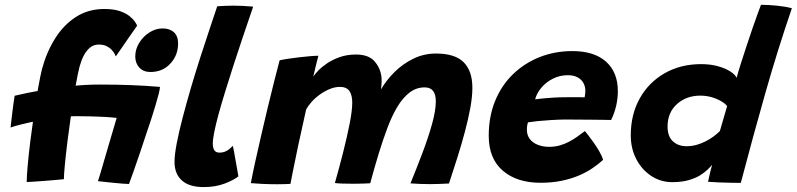

<svg xmlns="http://www.w3.org/2000/svg" viewBox="-20 -740 3237 780"><path d="M591.5 -447.5Q562.5 -447.5 546 -465.5Q529.5 -483.5 529.5 -510.5Q529.5 -540 545.5 -566Q561.5 -592 587 -608.2Q612.5 -624.5 640.5 -624.5Q669.5 -624.5 686.5 -609Q703.5 -593.5 703.5 -563.5Q703.5 -515.5 672 -481.5Q640.5 -447.5 591.5 -447.5ZM88.5 -0.5Q88.5 -23 92.5 -68Q96.5 -113 103.5 -169Q110.5 -225 118.8 -281.8Q127 -338.5 135.5 -385.8Q144 -433 150.5 -459Q169 -528 203.5 -583.2Q238 -638.5 288.2 -671Q338.5 -703.5 404 -703.5Q441.5 -703.5 466.5 -695Q491.5 -686.5 506.5 -674.2Q521.5 -662 528.5 -651.2Q535.5 -640.5 537 -635.5Q532 -629 519.8 -611Q507.5 -593 492.5 -571.8Q477.5 -550.5 465.8 -533Q454 -515.5 450.5 -511Q449.5 -514 445.5 -521.5Q441.5 -529 433.5 -537.8Q425.5 -546.5 412.5 -552.8Q399.5 -559 381.5 -559Q360.5 -559 345.5 -546.5Q330.5 -534 320.2 -514Q310 -494 303.5 -470.5Q296 -441.5 287.2 -391.8Q278.5 -342 270 -283.5Q261.5 -225 254.5 -169Q247.5 -113 243.5 -70.8Q239.5 -28.5 239.5 -12Q229 -11 207.5 -9Q186 -7 161.5 -5.2Q137 -3.5 116.8 -2Q96.5 -0.5 88.5 -0.5ZM383 -396.5Q456 -396.5 513.2 -394.2Q570.5 -392 630 -387Q629.5 -377 624 -355.8Q618.5 -334.5 610.5 -308Q602.5 -281.5 594 -255Q585.5 -228.5 578.5 -209Q564 -164.5 549.2 -121Q534.5 -77.5 522.5 -43.5Q510.5 -9.5 504 7.5Q495.5 7.5 477.5 6Q459.5 4.5 439 2.5Q418.5 0.5 401.5 -1.5Q384.5 -3.5 378 -4Q382 -16 390 -43Q398 -70 408.5 -106.5Q419 -143 431 -183.2Q443 -223.5 454 -261Q432 -263.5 405.8 -265Q379.5 -266.5 351 -267.2Q322.5 -268 292 -268Q257.5 -268 217.2 -262.8Q177 -257.5 138.2 -250.2Q99.5 -243 68.8 -235.2Q38 -227.5 23 -222Q23.5 -228.5 25.5 -244.8Q27.5 -261 29.8 -280.8Q32 -300.5 34.8 -319.8Q37.5 -339 39.5 -351Q87.5 -362.5 145.5 -372.8Q203.5 -383 265 -389.8Q326.5 -396.5 383 -396.5Z M948.5 -23.5Q930 -8.5 892.5 5.8Q855 20 808 20Q748.5 20 718.8 -7Q689 -34 689 -82Q689 -111.5 698 -158Q707 -204.5 722 -262Q737 -319.5 755.2 -381.8Q773.5 -444 793.2 -505.2Q813 -566.5 831 -620.5Q849 -674.5 862.5 -714.5Q899 -717 929 -717Q948.5 -717 967.2 -716Q986 -715 1008.5 -713Q986.5 -649 966 -588Q945.5 -527 927.2 -470.5Q909 -414 893.8 -364.5Q878.5 -315 867.5 -274.5Q856.5 -234 850.5 -204Q844.5 -174 844.5 -157Q844.5 -140 850.5 -130Q856.5 -120 871.5 -120Q889 -120 902 -127.8Q915 -135.5 925.5 -147.5Q927.5 -141.5 930.8 -123.8Q934 -106 937.8 -84.2Q941.5 -62.5 944.8 -45.2Q948 -28 948.5 -23.5Z M999 4Q1005 -28.5 1016 -79Q1027 -129.5 1040.8 -188.8Q1054.5 -248 1068.5 -306.5Q1082.5 -365 1095.2 -414.8Q1108 -464.5 1116 -495Q1128.5 -498 1149.8 -501.2Q1171 -504.5 1194.8 -507.2Q1218.5 -510 1239.8 -511.8Q1261 -513.5 1273.5 -513.5Q1271.5 -505.5 1268.2 -493.2Q1265 -481 1262 -468.2Q1259 -455.5 1256.5 -445Q1254 -434.5 1252.5 -428.5Q1258.5 -438 1272.8 -453Q1287 -468 1309.2 -483Q1331.5 -498 1360.8 -508.2Q1390 -518.5 1426 -518.5Q1477 -518.5 1501 -491.5Q1525 -464.5 1529.5 -428.5Q1531 -416 1530.2 -402.8Q1529.5 -389.5 1528 -377Q1549 -413.5 1582.2 -446.8Q1615.5 -480 1658.5 -501.2Q1701.5 -522.5 1751.5 -522.5Q1828.5 -522.5 1863.8 -487Q1899 -451.5 1899 -383.5Q1899 -347.5 1890.8 -302.2Q1882.5 -257 1869 -206Q1855.5 -155 1838.5 -101.2Q1821.5 -47.5 1804 5.5Q1785.5 6.5 1765.8 7.2Q1746 8 1727 8Q1707 8 1687 7.2Q1667 6.5 1647.5 5Q1671 -52.5 1695 -115.5Q1719 -178.5 1734.8 -234.8Q1750.5 -291 1750.5 -328Q1750.5 -385 1705.5 -385Q1671 -385 1643.8 -364Q1616.5 -343 1594.2 -306Q1572 -269 1553.8 -220.2Q1535.5 -171.5 1518.5 -116Q1510 -88 1501.2 -57.5Q1492.5 -27 1484 4.5Q1473.5 5 1455.2 5.8Q1437 6.5 1417 6.5Q1393.5 6.5 1371.5 5.8Q1349.5 5 1340.5 3.5Q1358 -58 1374 -121.2Q1390 -184.5 1400.5 -237.8Q1411 -291 1411 -322.5Q1411 -354.5 1399.2 -370.8Q1387.5 -387 1360.5 -387Q1341 -387 1320 -378.5Q1299 -370 1279.8 -356.2Q1260.5 -342.5 1246 -326.2Q1231.5 -310 1223.5 -294.5Q1205.5 -215 1191.5 -149.2Q1177.5 -83.5 1169.5 -42.2Q1161.5 -1 1160 7Q1154.5 7.5 1137 8Q1119.5 8.5 1106.5 8.5Q1074.5 8.5 1043.8 7Q1013 5.5 999 4Z M2430 -90.5Q2411.5 -73.5 2387 -56.8Q2362.5 -40 2331.2 -26.8Q2300 -13.5 2261 -5.5Q2222 2.5 2175.5 2.5Q2080 2.5 2022.8 -46.5Q1965.5 -95.5 1965.5 -188.5Q1965.5 -267 1991.5 -330.2Q2017.5 -393.5 2064 -438.5Q2110.5 -483.5 2172.2 -508Q2234 -532.5 2305.5 -532.5Q2394 -532.5 2442 -489.5Q2490 -446.5 2490 -369.5Q2490 -340 2483 -309.5Q2476 -279 2462.5 -252.5Q2456 -253 2431.2 -253.2Q2406.5 -253.5 2375.2 -253.8Q2344 -254 2316 -254.2Q2288 -254.5 2274.5 -254.5Q2246.5 -254 2217.5 -252.2Q2188.5 -250.5 2164.2 -248Q2140 -245.5 2125 -243Q2120.5 -231 2120.5 -212.5Q2120.5 -191 2132.2 -175.5Q2144 -160 2164.5 -151.8Q2185 -143.5 2211 -143.5Q2234 -143.5 2254.2 -149.2Q2274.5 -155 2292.2 -164.5Q2310 -174 2325.8 -185.2Q2341.5 -196.5 2356 -207.5Q2358.5 -205 2368.5 -192.2Q2378.5 -179.5 2391.2 -161.5Q2404 -143.5 2415 -124.5Q2426 -105.5 2430 -90.5ZM2154 -336.5Q2166 -338 2185 -340Q2204 -342 2228.8 -343.5Q2253.5 -345 2281.5 -345Q2298 -345.5 2313.2 -345.2Q2328.5 -345 2340 -345Q2351.5 -345 2355 -344.5Q2356.5 -351 2357.2 -358.5Q2358 -366 2358 -373Q2357.5 -389.5 2349.8 -403.5Q2342 -417.5 2326.2 -426Q2310.5 -434.5 2286.5 -434.5Q2254.5 -434.5 2226.5 -420.5Q2198.5 -406.5 2179.5 -384Q2160.5 -361.5 2154 -336.5Z M2856.5 -1.5Q2858 -8.5 2860.8 -21.5Q2863.5 -34.5 2867 -48.2Q2870.5 -62 2873 -70.5Q2866 -62 2853.8 -50.2Q2841.5 -38.5 2822.8 -27Q2804 -15.5 2776.2 -7.8Q2748.5 0 2711 0Q2664 0 2625.8 -25.2Q2587.5 -50.5 2565 -93.5Q2542.5 -136.5 2542.5 -190Q2542.5 -275 2579 -340.2Q2615.5 -405.5 2680.2 -442.5Q2745 -479.5 2828.5 -479.5Q2866 -479.5 2896.5 -471Q2927 -462.5 2946.8 -449.8Q2966.5 -437 2972.5 -424Q2980 -451.5 2991 -486Q3002 -520.5 3014 -556.5Q3026 -592.5 3037.2 -625.5Q3048.5 -658.5 3057.8 -683.8Q3067 -709 3071.5 -720.5Q3100.5 -720.5 3136 -717Q3171.5 -713.5 3197 -706.5Q3138 -534 3088.8 -360.5Q3039.5 -187 2989.5 3Q2977.5 3 2951.8 2.5Q2926 2 2899 1Q2872 0 2856.5 -1.5ZM2769 -146Q2790 -146 2809.8 -151.5Q2829.5 -157 2847.2 -166.2Q2865 -175.5 2879.5 -186.2Q2894 -197 2904.5 -207.5Q2907.5 -217.5 2911.5 -231.8Q2915.5 -246 2919.8 -260.5Q2924 -275 2927.8 -288Q2931.5 -301 2934 -309Q2926 -319.5 2909.2 -329.2Q2892.5 -339 2870.8 -345.2Q2849 -351.5 2825 -351.5Q2768.5 -351.5 2730.2 -317.2Q2692 -283 2692 -226Q2692 -186 2713.5 -166Q2735 -146 2769 -146Z"/></svg>

Font: Grandstander Thin
Style: Bold Italic
Weight: 700
Italic angle: -15°
Version: Version 1.200